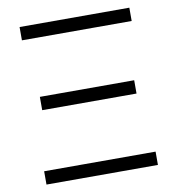

<svg xmlns="http://www.w3.org/2000/svg" viewBox="-82 -801 803 874"><g transform="rotate(-10 320.0 -364.0)"><path d="M62.5 0V-61.5H577.6V0ZM102.1 -336.9V-398.4H538.1V-336.9ZM66.4 -666V-727.5H573.7V-666Z"/></g></svg>

Font: Inter 18pt Light
Style: Regular
Weight: 300
Designer: Rasmus Andersson
Foundry: rsms
Version: Version 4.001;git-66647c0bb